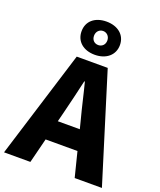

<svg xmlns="http://www.w3.org/2000/svg" viewBox="-189 -1135 1037 1246"><g transform="rotate(20 330.0 -512.5)"><path d="M328 -796C406 -796 461 -841 461 -911C461 -981 406 -1025 328 -1025C249 -1025 196 -981 196 -911C196 -841 249 -796 328 -796ZM328 -863C302 -863 282 -881 282 -911C282 -940 302 -960 328 -960C353 -960 374 -940 374 -911C374 -881 353 -863 328 -863ZM-8 0H174L217 -171H437L480 0H668L437 -745H223ZM251 -309 267 -372C286 -446 306 -533 324 -611H328C348 -535 367 -446 387 -372L403 -309Z"/></g></svg>

Font: Noto Sans KR Black
Style: Regular
Weight: 900
Designer: Ryoko NISHIZUKA 西塚涼子 (kana, bopomofo & ideographs); Paul D. Hunt (Latin, Greek & Cyrillic); Sandoll Communications 산돌커뮤니
Foundry: Adobe
Version: Version 2.004;hotconv 1.0.118;makeotfexe 2.5.65603